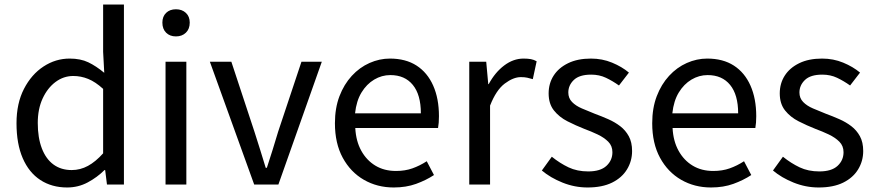

<svg xmlns="http://www.w3.org/2000/svg" viewBox="-20 -816 3874 849"><path d="M277 13Q209 13 158.5 -20Q108 -53 80.5 -116.5Q53 -180 53 -271Q53 -359 86 -423Q119 -487 172.5 -522Q226 -557 288 -557Q336 -557 370.5 -540.5Q405 -524 441 -494L436 -587V-796H528V0H453L445 -64H442Q410 -32 368 -9.5Q326 13 277 13ZM297 -64Q335 -64 369 -82.5Q403 -101 436 -138V-423Q402 -454 370 -467Q338 -480 304 -480Q261 -480 225.5 -453.5Q190 -427 168.5 -380.5Q147 -334 147 -272Q147 -207 165 -160Q183 -113 216.5 -88.5Q250 -64 297 -64Z M712 0V-543H804V0ZM758 -655Q731 -655 714.5 -671.5Q698 -688 698 -716Q698 -743 714.5 -759Q731 -775 758 -775Q785 -775 802 -759Q819 -743 819 -716Q819 -688 802 -671.5Q785 -655 758 -655Z M1104 0 908 -543H1003L1105 -234Q1118 -194 1130.5 -153.5Q1143 -113 1155 -74H1160Q1173 -113 1185.5 -153.5Q1198 -194 1210 -234L1313 -543H1403L1211 0Z M1721 13Q1648 13 1589 -21Q1530 -55 1495.5 -118.5Q1461 -182 1461 -271Q1461 -338 1481 -390.5Q1501 -443 1535.5 -480.5Q1570 -518 1614 -537.5Q1658 -557 1704 -557Q1774 -557 1822 -526Q1870 -495 1895.5 -437.5Q1921 -380 1921 -302Q1921 -287 1920 -274Q1919 -261 1917 -250H1551Q1554 -192 1577.5 -149.5Q1601 -107 1640 -83.5Q1679 -60 1731 -60Q1771 -60 1803.5 -71.5Q1836 -83 1867 -103L1899 -42Q1864 -19 1820 -3Q1776 13 1721 13ZM1550 -315H1841Q1841 -397 1805.5 -440.5Q1770 -484 1706 -484Q1668 -484 1634.5 -464Q1601 -444 1578.5 -407Q1556 -370 1550 -315Z M2055 0V-543H2130L2139 -444H2141Q2169 -496 2209.5 -526.5Q2250 -557 2295 -557Q2314 -557 2327.5 -554.5Q2341 -552 2353 -545L2336 -466Q2322 -470 2311 -472.5Q2300 -475 2283 -475Q2250 -475 2212 -446.5Q2174 -418 2147 -349V0Z M2578 13Q2521 13 2467.5 -8.5Q2414 -30 2376 -62L2420 -123Q2456 -94 2494 -76Q2532 -58 2581 -58Q2635 -58 2661.5 -82.5Q2688 -107 2688 -143Q2688 -171 2669.5 -189.5Q2651 -208 2622.5 -221.5Q2594 -235 2564 -246Q2526 -261 2489.5 -279.5Q2453 -298 2429.5 -327.5Q2406 -357 2406 -403Q2406 -447 2428 -481.5Q2450 -516 2492 -536.5Q2534 -557 2593 -557Q2643 -557 2686.5 -539Q2730 -521 2761 -495L2717 -438Q2689 -458 2659.5 -472Q2630 -486 2594 -486Q2542 -486 2517.5 -462.5Q2493 -439 2493 -407Q2493 -382 2509.5 -365Q2526 -348 2553 -336.5Q2580 -325 2610 -313Q2640 -302 2669.5 -289Q2699 -276 2722.5 -258Q2746 -240 2760.5 -213.5Q2775 -187 2775 -148Q2775 -104 2752.5 -67Q2730 -30 2686.5 -8.5Q2643 13 2578 13Z M3124 13Q3051 13 2992 -21Q2933 -55 2898.5 -118.5Q2864 -182 2864 -271Q2864 -338 2884 -390.5Q2904 -443 2938.5 -480.5Q2973 -518 3017 -537.5Q3061 -557 3107 -557Q3177 -557 3225 -526Q3273 -495 3298.5 -437.5Q3324 -380 3324 -302Q3324 -287 3323 -274Q3322 -261 3320 -250H2954Q2957 -192 2980.5 -149.5Q3004 -107 3043 -83.5Q3082 -60 3134 -60Q3174 -60 3206.5 -71.5Q3239 -83 3270 -103L3302 -42Q3267 -19 3223 -3Q3179 13 3124 13ZM2953 -315H3244Q3244 -397 3208.5 -440.5Q3173 -484 3109 -484Q3071 -484 3037.5 -464Q3004 -444 2981.5 -407Q2959 -370 2953 -315Z M3600 13Q3543 13 3489.5 -8.5Q3436 -30 3398 -62L3442 -123Q3478 -94 3516 -76Q3554 -58 3603 -58Q3657 -58 3683.5 -82.5Q3710 -107 3710 -143Q3710 -171 3691.5 -189.5Q3673 -208 3644.5 -221.5Q3616 -235 3586 -246Q3548 -261 3511.5 -279.5Q3475 -298 3451.5 -327.5Q3428 -357 3428 -403Q3428 -447 3450 -481.5Q3472 -516 3514 -536.5Q3556 -557 3615 -557Q3665 -557 3708.5 -539Q3752 -521 3783 -495L3739 -438Q3711 -458 3681.5 -472Q3652 -486 3616 -486Q3564 -486 3539.5 -462.5Q3515 -439 3515 -407Q3515 -382 3531.5 -365Q3548 -348 3575 -336.5Q3602 -325 3632 -313Q3662 -302 3691.5 -289Q3721 -276 3744.5 -258Q3768 -240 3782.5 -213.5Q3797 -187 3797 -148Q3797 -104 3774.5 -67Q3752 -30 3708.5 -8.5Q3665 13 3600 13Z"/></svg>

Font: Noto Sans HK Thin
Style: Regular
Weight: 400
Version: Version 2.004-H2;hotconv 1.0.118;makeotfexe 2.5.65603